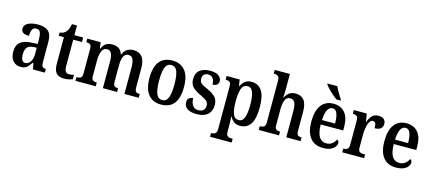

<svg xmlns="http://www.w3.org/2000/svg" viewBox="-66 -1440 5285 2349"><g transform="rotate(15 2576.0 -265.5)"><path d="M174 10Q118 10 79 -29.5Q40 -69 40 -151Q40 -232 88 -270.5Q136 -309 234 -313L305 -316V-373Q305 -428 293 -460.5Q281 -493 241 -493Q203 -493 189.5 -463Q176 -433 176 -384Q76 -384 76 -449Q76 -498 125.5 -522.5Q175 -547 249 -547Q336 -547 380 -508.5Q424 -470 424 -376V-118Q424 -77 435.5 -62Q447 -47 477 -47H480V0H330L314 -78H306Q287 -51 270 -31Q253 -11 230.5 -0.5Q208 10 174 10ZM216 -52Q257 -52 281.5 -91Q306 -130 306 -191V-269L263 -266Q206 -263 183.5 -233Q161 -203 161 -146Q161 -102 174 -77Q187 -52 216 -52Z M722 10Q659 10 626 -24.5Q593 -59 593 -146V-479H527V-520Q555 -523 575 -533.5Q595 -544 608 -560Q621 -576 630.5 -598.5Q640 -621 647 -659H711V-536H822V-479H711V-151Q711 -102 724.5 -79.5Q738 -57 769 -57Q786 -57 801 -59.5Q816 -62 831 -66V-10Q817 -4 788.5 3Q760 10 722 10Z M868 0V-47H876Q905 -47 922.5 -59Q940 -71 940 -117V-423Q940 -467 922.5 -479Q905 -491 876 -491H874V-536H1043L1054 -459H1059Q1081 -509 1113 -528Q1145 -547 1194 -547Q1238 -547 1271 -526.5Q1304 -506 1320 -456H1325Q1346 -508 1380.5 -527.5Q1415 -547 1462 -547Q1530 -547 1568 -500.5Q1606 -454 1606 -353V-118Q1606 -71 1621.5 -59Q1637 -47 1666 -47H1669V0H1488V-338Q1488 -403 1471.5 -438.5Q1455 -474 1415 -474Q1384 -474 1366 -454Q1348 -434 1340.5 -400.5Q1333 -367 1333 -328V-118Q1333 -71 1348 -59Q1363 -47 1392 -47H1395V0H1215V-338Q1215 -403 1198.5 -438.5Q1182 -474 1142 -474Q1111 -474 1093 -452Q1075 -430 1066.5 -393.5Q1058 -357 1058 -315V-113Q1058 -70 1075.5 -58.5Q1093 -47 1122 -47H1125V0Z M1950 10Q1849 10 1791 -59Q1733 -128 1733 -269Q1733 -410 1789 -478.5Q1845 -547 1953 -547Q2054 -547 2112 -478.5Q2170 -410 2170 -269Q2170 -128 2114.5 -59Q2059 10 1950 10ZM1952 -47Q2006 -47 2027.5 -103.5Q2049 -160 2049 -269Q2049 -379 2027.5 -434.5Q2006 -490 1951 -490Q1898 -490 1876.5 -434.5Q1855 -379 1855 -269Q1855 -160 1877 -103.5Q1899 -47 1952 -47Z M2408 10Q2323 10 2283 -19Q2243 -48 2243 -99Q2243 -139 2266 -153.5Q2289 -168 2314 -168Q2314 -111 2339 -76.5Q2364 -42 2410 -42Q2455 -42 2476 -64Q2497 -86 2497 -123Q2497 -157 2474.5 -178Q2452 -199 2396 -225Q2347 -247 2315 -270Q2283 -293 2267.5 -323Q2252 -353 2252 -397Q2252 -471 2300.5 -508.5Q2349 -546 2428 -546Q2504 -546 2539 -518Q2574 -490 2574 -453Q2574 -423 2555.5 -406.5Q2537 -390 2499 -390Q2499 -442 2477 -469Q2455 -496 2418 -496Q2384 -496 2365 -477Q2346 -458 2346 -425Q2346 -388 2369 -367.5Q2392 -347 2453 -321Q2519 -292 2555 -255.5Q2591 -219 2591 -153Q2591 -77 2543 -33.5Q2495 10 2408 10Z M2635 235V187H2644Q2658 187 2672.5 182.5Q2687 178 2697 163.5Q2707 149 2707 119V-420Q2707 -465 2690 -477Q2673 -489 2647 -489H2639V-536H2804L2817 -455H2821Q2840 -495 2871.5 -520.5Q2903 -546 2953 -546Q3039 -546 3084.5 -479.5Q3130 -413 3130 -268Q3130 -123 3084.5 -56Q3039 11 2952 11Q2905 11 2875 -11.5Q2845 -34 2827 -71H2822Q2824 -48 2825 -17Q2826 14 2826 43V121Q2826 150 2836 164Q2846 178 2860.5 182.5Q2875 187 2889 187H2909V235ZM2922 -53Q2969 -53 2989.5 -108.5Q3010 -164 3010 -269Q3010 -372 2989.5 -427Q2969 -482 2923 -482Q2866 -482 2846 -426Q2826 -370 2826 -269Q2826 -163 2846 -108Q2866 -53 2922 -53Z M3189 0V-47H3195Q3222 -47 3241.5 -59Q3261 -71 3261 -117V-649Q3261 -677 3251 -690.5Q3241 -704 3226 -708.5Q3211 -713 3197 -713H3188V-760H3380V-560Q3380 -530 3378 -499.5Q3376 -469 3375 -461H3380Q3399 -500 3430 -523.5Q3461 -547 3513 -547Q3583 -547 3619.5 -500.5Q3656 -454 3656 -353V-118Q3656 -71 3671.5 -59Q3687 -47 3717 -47H3719V0H3538V-338Q3538 -403 3521 -438.5Q3504 -474 3462 -474Q3416 -474 3398 -428.5Q3380 -383 3380 -315V-113Q3380 -70 3397.5 -58.5Q3415 -47 3443 -47H3446V0Z M4002 10Q3895 10 3839.5 -62Q3784 -134 3784 -264Q3784 -405 3838.5 -476Q3893 -547 3993 -547Q4084 -547 4136.5 -486Q4189 -425 4189 -306V-261H3904Q3906 -154 3937.5 -104.5Q3969 -55 4028 -55Q4072 -55 4101.5 -78.5Q4131 -102 4146 -135Q4157 -131 4164 -121.5Q4171 -112 4171 -96Q4171 -73 4153.5 -48Q4136 -23 4098.5 -6.5Q4061 10 4002 10ZM4071 -317Q4071 -396 4053.5 -443Q4036 -490 3995 -490Q3954 -490 3931 -445.5Q3908 -401 3906 -317ZM4011 -606Q3985 -624 3952.5 -652.5Q3920 -681 3893 -710Q3866 -739 3855 -756V-766H3979Q3988 -744 4003 -717Q4018 -690 4034.5 -664Q4051 -638 4063 -619V-606Z M4247 0V-47H4250Q4279 -47 4298 -59.5Q4317 -72 4317 -119V-421Q4317 -465 4299.5 -477Q4282 -489 4253 -489H4250V-536H4414L4430 -437H4434Q4452 -486 4480.5 -516.5Q4509 -547 4562 -547Q4609 -547 4631.5 -525Q4654 -503 4654 -467Q4654 -429 4628.5 -408Q4603 -387 4553 -387Q4553 -429 4544.5 -448.5Q4536 -468 4511 -468Q4491 -468 4476.5 -450Q4462 -432 4453.5 -403Q4445 -374 4440.5 -341Q4436 -308 4436 -278V-114Q4436 -70 4454 -58.5Q4472 -47 4498 -47H4524V0Z M4927 10Q4820 10 4764.5 -62Q4709 -134 4709 -264Q4709 -405 4763.5 -476Q4818 -547 4918 -547Q5009 -547 5061.5 -486Q5114 -425 5114 -306V-261H4829Q4831 -154 4862.5 -104.5Q4894 -55 4953 -55Q4997 -55 5026.5 -78.5Q5056 -102 5071 -135Q5082 -131 5089 -121.5Q5096 -112 5096 -96Q5096 -73 5078.5 -48Q5061 -23 5023.5 -6.5Q4986 10 4927 10ZM4996 -317Q4996 -396 4978.5 -443Q4961 -490 4920 -490Q4879 -490 4856 -445.5Q4833 -401 4831 -317Z"/></g></svg>

Font: Noto Serif Condensed SemiBold
Style: Regular
Weight: 600
Width: 3
Designer: Monotype Design Team
Foundry: Monotype Imaging Inc.
Version: Version 2.013